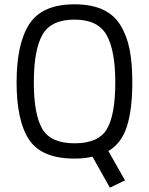

<svg xmlns="http://www.w3.org/2000/svg" viewBox="-20 -726 691 891"><path d="M490 145 409 1Q373 10 326 10Q174 10 115.5 -77Q57 -164 57 -344Q57 -524 116.5 -615Q176 -706 326 -706Q403 -706 456 -682Q509 -658 539 -609Q569 -560 581.5 -496.5Q594 -433 594 -344Q594 -218 569 -139.5Q544 -61 483 -25L560 111ZM515 -344Q515 -492 474.5 -563.5Q434 -635 326 -635Q216 -635 176.5 -564Q137 -493 137 -344Q137 -196 176 -128.5Q215 -61 326 -61Q437 -61 476 -127Q515 -193 515 -344Z"/></svg>

Font: TypoPRO Titillium Maps
Style: 400 wt
Weight: 400
Designer: Campivisivi
Foundry: Accademia di Belle Arti di Urbino and students of MA course of Visual design
Version: Version 001.001